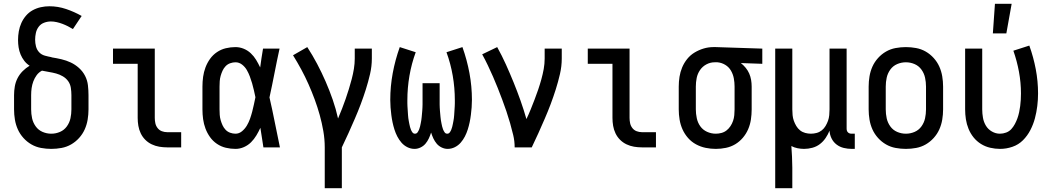

<svg xmlns="http://www.w3.org/2000/svg" viewBox="-20 -776 5540 1011"><path d="M250 8Q223 8 196 3Q169 -2 145.5 -15.5Q122 -29 103.5 -49.5Q85 -70 74 -94.5Q63 -119 58.5 -146Q54 -173 54 -200V-275Q54 -298 58 -321Q62 -344 72.5 -364.5Q83 -385 99.5 -401.5Q116 -418 136 -430Q120 -440 108 -455.5Q96 -471 88.5 -489Q81 -507 78 -526.5Q75 -546 75 -565Q75 -588 79 -611Q83 -634 92.5 -655Q102 -676 117 -693.5Q132 -711 152 -722Q172 -733 194.5 -738Q217 -743 240 -743Q285 -743 328 -728.5Q371 -714 410 -692L364 -623Q351 -631 337 -638Q323 -645 308.5 -650.5Q294 -656 278.5 -659.5Q263 -663 248 -663Q230 -663 212.5 -656.5Q195 -650 184 -635.5Q173 -621 169 -603Q165 -585 165 -567Q165 -549 169.5 -531.5Q174 -514 186 -501Q198 -488 216 -483Q234 -478 251 -475L252 -474Q278 -470 303.5 -464Q329 -458 352.5 -447Q376 -436 396 -418Q416 -400 428 -376.5Q440 -353 443 -327Q446 -301 446 -275V-200Q446 -173 441.5 -146Q437 -119 426 -94.5Q415 -70 396.5 -49.5Q378 -29 354.5 -15.5Q331 -2 304 3Q277 8 250 8ZM250 -72Q274 -72 296 -81.5Q318 -91 332 -110.5Q346 -130 351 -153Q356 -176 356 -200V-275Q356 -294 353 -313.5Q350 -333 339 -348.5Q328 -364 311 -374Q294 -384 275.5 -389Q257 -394 238 -397Q219 -400 201 -404Q184 -395 173 -380Q162 -365 155.5 -347.5Q149 -330 146.5 -312Q144 -294 144 -275V-200Q144 -176 149 -153Q154 -130 168 -110.5Q182 -91 204 -81.5Q226 -72 250 -72Z M860 0Q839 0 818.5 -3.5Q798 -7 779 -16Q760 -25 745 -40Q730 -55 721 -74Q712 -93 708.5 -113.5Q705 -134 705 -155V-440H575V-520H795V-155Q795 -141 798 -127Q801 -113 810 -101.5Q819 -90 832.5 -85Q846 -80 860 -80H934V0Z M1220 8Q1194 8 1169 2Q1144 -4 1122.5 -18.5Q1101 -33 1086 -54Q1071 -75 1062 -99Q1053 -123 1049.5 -148.5Q1046 -174 1046 -200V-320Q1046 -346 1049.5 -371.5Q1053 -397 1062 -421Q1071 -445 1086 -466Q1101 -487 1122.5 -501.5Q1144 -516 1169 -522Q1194 -528 1220 -528Q1242 -528 1263 -519.5Q1284 -511 1300.5 -495.5Q1317 -480 1328.5 -461Q1340 -442 1350 -421Q1353 -446 1357 -470.5Q1361 -495 1365 -520H1452Q1438 -456 1425.5 -391.5Q1413 -327 1399 -263Q1414 -198 1427 -132Q1440 -66 1454 0H1367Q1363 -26 1359 -52Q1355 -78 1351 -103Q1342 -83 1330 -63Q1318 -43 1302 -27Q1286 -11 1264.5 -1.5Q1243 8 1220 8ZM1220 -72Q1239 -72 1254.5 -85Q1270 -98 1280 -115Q1290 -132 1296.5 -150.5Q1303 -169 1308 -188Q1313 -207 1317 -226Q1321 -245 1325 -264Q1321 -282 1317 -300.5Q1313 -319 1307.5 -337.5Q1302 -356 1295.5 -373.5Q1289 -391 1279.5 -407.5Q1270 -424 1254.5 -436Q1239 -448 1220 -448Q1206 -448 1192 -443Q1178 -438 1168 -427.5Q1158 -417 1152 -404Q1146 -391 1142 -377Q1138 -363 1137 -348.5Q1136 -334 1136 -320V-200Q1136 -186 1137 -171.5Q1138 -157 1142 -143Q1146 -129 1152 -116Q1158 -103 1168 -92.5Q1178 -82 1192 -77Q1206 -72 1220 -72Z M1690 215V0Q1690 -43 1682.5 -86Q1675 -129 1663.5 -170.5Q1652 -212 1637 -252.5Q1622 -293 1604.5 -332.5Q1587 -372 1566.5 -410Q1546 -448 1523 -485L1598 -528Q1626 -485 1650 -439.5Q1674 -394 1694.5 -347Q1715 -300 1732 -251Q1749 -202 1760 -152Q1771 -178 1781 -203.5Q1791 -229 1800 -255Q1809 -281 1817 -307Q1825 -333 1832 -359.5Q1839 -386 1843.5 -413.5Q1848 -441 1848 -468V-520H1938V-468Q1938 -427 1928.5 -386Q1919 -345 1906.5 -305.5Q1894 -266 1879.5 -227.5Q1865 -189 1848.5 -151Q1832 -113 1815 -75Q1798 -37 1780 0V215Z M2163 8Q2143 8 2125 -1Q2107 -10 2094 -25Q2081 -40 2072 -57.5Q2063 -75 2057 -94Q2051 -113 2047 -132Q2043 -151 2040.5 -171Q2038 -191 2036.5 -210.5Q2035 -230 2035 -250Q2035 -321 2048 -391Q2061 -461 2085 -528L2169 -501Q2147 -441 2136 -377Q2125 -313 2125 -248Q2125 -240 2125 -232.5Q2125 -225 2125.5 -217Q2126 -209 2126.5 -201Q2127 -193 2127.5 -185.5Q2128 -178 2128.5 -170Q2129 -162 2130 -154Q2131 -146 2132.5 -138.5Q2134 -131 2135.5 -123Q2137 -115 2139 -107.5Q2141 -100 2144 -92.5Q2147 -85 2152 -78.5Q2157 -72 2165 -72Q2174 -72 2179 -79.5Q2184 -87 2187 -94.5Q2190 -102 2192 -110.5Q2194 -119 2195.5 -127Q2197 -135 2198.5 -143.5Q2200 -152 2200.5 -160Q2201 -168 2202 -176.5Q2203 -185 2203.5 -193.5Q2204 -202 2204.5 -210Q2205 -218 2205 -226.5Q2205 -235 2205 -243.5Q2205 -252 2205 -260V-338H2295V-260Q2295 -252 2295 -243.5Q2295 -235 2295 -226.5Q2295 -218 2295.5 -210Q2296 -202 2296.5 -193.5Q2297 -185 2298 -176.5Q2299 -168 2299.5 -160Q2300 -152 2301.5 -143.5Q2303 -135 2304.5 -127Q2306 -119 2308 -110.5Q2310 -102 2313 -94.5Q2316 -87 2321 -79.5Q2326 -72 2335 -72Q2343 -72 2348 -78.5Q2353 -85 2356 -92.5Q2359 -100 2361 -107.5Q2363 -115 2364.5 -123Q2366 -131 2367.5 -138.5Q2369 -146 2370 -154Q2371 -162 2371.5 -170Q2372 -178 2372.5 -185.5Q2373 -193 2373.5 -201Q2374 -209 2374.5 -217Q2375 -225 2375 -232.5Q2375 -240 2375 -248Q2375 -313 2364 -377Q2353 -441 2331 -501L2415 -528Q2439 -461 2452 -391Q2465 -321 2465 -250Q2465 -230 2463.5 -210.5Q2462 -191 2459.5 -171Q2457 -151 2453 -132Q2449 -113 2443 -94Q2437 -75 2428 -57.5Q2419 -40 2406 -25Q2393 -10 2375 -1Q2357 8 2337 8Q2321 8 2305.5 0.5Q2290 -7 2279.5 -19.5Q2269 -32 2262 -47Q2255 -62 2250 -78Q2245 -62 2238 -47Q2231 -32 2220.5 -19.5Q2210 -7 2194.5 0.5Q2179 8 2163 8Z M2690 0Q2690 -33 2682.5 -64.5Q2675 -96 2666 -127.5Q2657 -159 2646.5 -190Q2636 -221 2624.5 -251.5Q2613 -282 2601 -312.5Q2589 -343 2576 -372.5Q2563 -402 2549 -431.5Q2535 -461 2519 -490L2598 -528Q2623 -483 2644 -436.5Q2665 -390 2684.5 -342Q2704 -294 2721 -246Q2738 -198 2752 -149Q2764 -174 2774.5 -200Q2785 -226 2795 -252Q2805 -278 2814 -304.5Q2823 -331 2830.5 -358Q2838 -385 2843 -412.5Q2848 -440 2848 -468V-520H2938V-468Q2938 -427 2928.5 -386Q2919 -345 2906.5 -305.5Q2894 -266 2879.5 -227.5Q2865 -189 2848.5 -151Q2832 -113 2815 -75Q2798 -37 2780 0Z M3360 0Q3339 0 3318.5 -3.5Q3298 -7 3279 -16Q3260 -25 3245 -40Q3230 -55 3221 -74Q3212 -93 3208.5 -113.5Q3205 -134 3205 -155V-440H3075V-520H3295V-155Q3295 -141 3298 -127Q3301 -113 3310 -101.5Q3319 -90 3332.5 -85Q3346 -80 3360 -80H3434V0Z M3749 8Q3722 8 3695.5 2.5Q3669 -3 3645 -16Q3621 -29 3603 -49.5Q3585 -70 3574 -94.5Q3563 -119 3558.5 -146Q3554 -173 3554 -200V-320Q3554 -346 3558 -371.5Q3562 -397 3572 -421Q3582 -445 3598.5 -465.5Q3615 -486 3637.5 -499.5Q3660 -513 3685 -520.5Q3710 -528 3736 -528H3750L3994 -520V-440L3881 -444Q3895 -433 3906.5 -419Q3918 -405 3925 -389Q3932 -373 3935 -355.5Q3938 -338 3938 -320V-200Q3938 -173 3934 -146.5Q3930 -120 3919.5 -95.5Q3909 -71 3891.5 -50.5Q3874 -30 3851.5 -16.5Q3829 -3 3802.5 2.5Q3776 8 3749 8ZM3749 -72Q3764 -72 3779 -76Q3794 -80 3806 -89.5Q3818 -99 3826.5 -112Q3835 -125 3840 -139.5Q3845 -154 3846.5 -169.5Q3848 -185 3848 -200V-320Q3848 -342 3844 -363.5Q3840 -385 3829 -404Q3818 -423 3799 -434.5Q3780 -446 3758 -448H3743Q3720 -448 3699.5 -437Q3679 -426 3666 -407Q3653 -388 3648.5 -365.5Q3644 -343 3644 -320V-200Q3644 -177 3649 -153.5Q3654 -130 3667.5 -111Q3681 -92 3703 -82Q3725 -72 3749 -72Z M4062 215V-520H4152V-200Q4152 -185 4153.5 -169.5Q4155 -154 4160 -140Q4165 -126 4173 -112.5Q4181 -99 4193 -89.5Q4205 -80 4220 -76Q4235 -72 4250 -72Q4265 -72 4280 -76Q4295 -80 4307 -89.5Q4319 -99 4327 -112.5Q4335 -126 4340 -140Q4345 -154 4346.5 -169.5Q4348 -185 4348 -200V-520H4438V-99Q4438 -93 4439.5 -88Q4441 -83 4445 -79Q4449 -75 4454 -73.5Q4459 -72 4465 -72H4481V8H4465Q4444 8 4423 3Q4402 -2 4385 -15Q4368 -28 4358.5 -47.5Q4349 -67 4348 -88Q4340 -68 4327.5 -49.5Q4315 -31 4297.5 -17.5Q4280 -4 4258 2Q4236 8 4214 8Q4197 8 4179.5 4.5Q4162 1 4147 -7Q4149 21 4150.5 50Q4152 79 4152 107V215Z M4750 8Q4723 8 4696 3Q4669 -2 4645.5 -15.5Q4622 -29 4603.5 -49.5Q4585 -70 4574 -94.5Q4563 -119 4558.5 -146Q4554 -173 4554 -200V-320Q4554 -347 4558.5 -374Q4563 -401 4574 -425.5Q4585 -450 4603.5 -470.5Q4622 -491 4645.5 -504.5Q4669 -518 4696 -523Q4723 -528 4750 -528Q4777 -528 4804 -523Q4831 -518 4854.5 -504.5Q4878 -491 4896.5 -470.5Q4915 -450 4926 -425.5Q4937 -401 4941.5 -374Q4946 -347 4946 -320V-200Q4946 -173 4941.5 -146Q4937 -119 4926 -94.5Q4915 -70 4896.5 -49.5Q4878 -29 4854.5 -15.5Q4831 -2 4804 3Q4777 8 4750 8ZM4750 -72Q4774 -72 4796 -81.5Q4818 -91 4832 -110.5Q4846 -130 4851 -153Q4856 -176 4856 -200V-320Q4856 -344 4851 -367Q4846 -390 4832 -409.5Q4818 -429 4796 -438.5Q4774 -448 4750 -448Q4726 -448 4704 -438.5Q4682 -429 4668 -409.5Q4654 -390 4649 -367Q4644 -344 4644 -320V-200Q4644 -176 4649 -153Q4654 -130 4668 -110.5Q4682 -91 4704 -81.5Q4726 -72 4750 -72Z M5246 8Q5220 8 5194 2Q5168 -4 5145.5 -18Q5123 -32 5106.5 -52.5Q5090 -73 5080 -97.5Q5070 -122 5066 -148Q5062 -174 5062 -200V-520H5152V-200Q5152 -178 5156 -155.5Q5160 -133 5171.5 -114Q5183 -95 5203 -83.5Q5223 -72 5245 -72Q5262 -72 5278 -78Q5294 -84 5305 -96Q5316 -108 5324 -123Q5332 -138 5337.5 -153.5Q5343 -169 5346.5 -185.5Q5350 -202 5352 -218Q5354 -234 5355 -250.5Q5356 -267 5356 -284Q5356 -341 5345.5 -398Q5335 -455 5316 -509L5400 -536Q5422 -475 5434 -411.5Q5446 -348 5446 -284Q5446 -251 5442 -218Q5438 -185 5429.5 -153Q5421 -121 5405.5 -91Q5390 -61 5366.5 -37.5Q5343 -14 5311 -3Q5279 8 5246 8ZM5208 -600 5219 -756H5307L5279 -600Z"/></svg>

Font: Iosevka Curly Medium
Style: Regular
Weight: 500
Monospace: yes
Designer: Belleve Invis
Foundry: Belleve Invis
Version: Version 22.1.2; ttfautohint (v1.8.4)